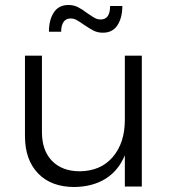

<svg xmlns="http://www.w3.org/2000/svg" viewBox="-20 -747 685 769"><path d="M548 -524V0H480V-125Q454 -63 402.5 -31Q351 1 278 2Q185 2 132.5 -52.5Q80 -107 80 -202V-524H148V-218Q148 -144 188.5 -102.5Q229 -61 300 -61Q384 -62 432 -118.5Q480 -175 480 -267V-524ZM392 -616Q371 -616 354.5 -624.5Q338 -633 316 -648Q296 -662 285.5 -667.5Q275 -673 263 -673Q244 -673 234.5 -659Q225 -645 225 -620H176Q176 -667 195.5 -697Q215 -727 254 -727Q275 -727 292 -718.5Q309 -710 330 -694Q350 -680 360.5 -674.5Q371 -669 383 -669Q421 -669 421 -723H470Q470 -676 450.5 -646Q431 -616 392 -616Z"/></svg>

Font: Gontserrat Light
Style: Regular
Weight: 300
Designer: Julieta Ulanovsky
Foundry: Julieta Ulanovsky
Version: Version 6.001